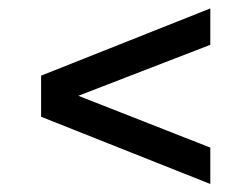

<svg xmlns="http://www.w3.org/2000/svg" viewBox="-20 -614 612 467"><path d="M491.5 -166.5 80 -330V-430L491.5 -593.5V-505L170.5 -381L491.5 -255Z"/></svg>

Font: Encode Sans Exp Md
Style: Regular
Weight: 500
Width: 7
Designer: Multiple Designers
Foundry: Impallari Type
Version: Version 3.002; ttfautohint (v1.8.3) -l 8 -r 50 -G 200 -x 14 